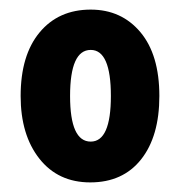

<svg xmlns="http://www.w3.org/2000/svg" viewBox="-20 -742 377 400"><path d="M312 -542Q312 -458 274 -410Q236 -362 168 -362Q101 -362 62 -411.5Q23 -461 23 -542Q23 -627 62.5 -674.5Q102 -722 169 -722Q233 -722 272.5 -675Q312 -628 312 -542ZM126 -542Q126 -447 169 -447Q211 -447 211 -542Q211 -638 169 -638Q126 -638 126 -542Z"/></svg>

Font: Noto Sans Tamil ExtraCondensed ExtraBold
Style: Regular
Weight: 800
Width: 2
Designer: Jelle Bosma - Monotype Design Team
Foundry: Monotype Imaging Inc.
Version: Version 2.004; ttfautohint (v1.8.4.7-5d5b)